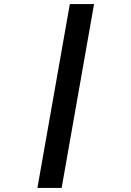

<svg xmlns="http://www.w3.org/2000/svg" viewBox="-20 -745 640 939"><path d="M440 -725 281.5 174H163L321.5 -725Z"/></svg>

Font: JuliaMono ExtraBoldItalic
Style: Regular
Weight: 800
Italic angle: -9°
Monospace: yes
Designer: cormullion
Foundry: corm
Version: Version 0.049; ttfautohint (v1.8.4)